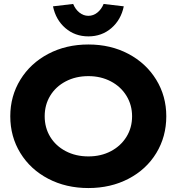

<svg xmlns="http://www.w3.org/2000/svg" viewBox="-20 -941 893 971"><path d="M32 -353Q32 -455 83 -538Q134 -621 224 -668.5Q314 -716 427 -716Q540 -716 629.5 -668.5Q719 -621 770 -538Q821 -455 821 -353Q821 -250 770.5 -167Q720 -84 630 -37Q540 10 427 10Q314 10 224 -37Q134 -84 83 -167Q32 -250 32 -353ZM648 -353Q648 -410 619.5 -456.5Q591 -503 540.5 -529.5Q490 -556 427 -556Q363 -556 312.5 -529.5Q262 -503 234 -457Q206 -411 206 -353Q206 -295 234 -249Q262 -203 312.5 -176.5Q363 -150 427 -150Q491 -150 541 -176.5Q591 -203 619.5 -249Q648 -295 648 -353ZM248 -909 350 -921Q361 -894 381.5 -877.5Q402 -861 427 -861Q452 -861 472.5 -877.5Q493 -894 504 -921L606 -909Q592 -841 543.5 -799Q495 -757 427 -757Q359 -757 310.5 -799Q262 -841 248 -909Z"/></svg>

Font: Lexend Exa HM Xlight
Style: Bold
Weight: 700
Designer: Bonnie Shaver-Troup, Thomas Jockin, Octavio Pardo
Foundry: Lexend
Version: Version 1.091